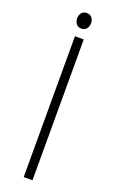

<svg xmlns="http://www.w3.org/2000/svg" viewBox="-172 -943 597 984"><g transform="rotate(20 126.5 -450.5)"><path d="M150 -768V0H102V-768ZM119 -816Q101 -816 91 -828.5Q81 -841 81 -859Q81 -876 91 -888.5Q101 -901 119 -901Q137 -901 147 -888.5Q157 -876 157 -859Q157 -841 147 -828.5Q137 -816 119 -816Z"/></g></svg>

Font: Yaldevi ExtraLight
Style: Regular
Weight: 200
Designer: Sol Matas, Rajitha Manaperi, Kosala Senevirathne
Foundry: Mooniak
Version: Version 1.100